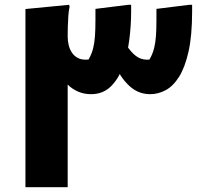

<svg xmlns="http://www.w3.org/2000/svg" viewBox="-20 -780 849 800"><path d="M526.4 -732Q526.4 -672.8 518.5 -612.4Q510.6 -552 491.9 -500.9Q473.1 -449.9 440.6 -418.7Q408 -387.6 359.1 -387.6Q330.3 -387.6 305.6 -398.2Q280.8 -408.9 262 -427.6V0H86V-742.4L268 -760L270 -752Q266.3 -736.2 264.7 -713.1Q263 -690.1 262.5 -667.1Q262 -644.2 262 -627.3Q262 -609.3 266.2 -591.9Q270.4 -574.6 279.5 -561Q288.6 -547.4 302.7 -539.4Q316.7 -531.4 335.7 -531.4Q357.8 -531.4 378.4 -532.5Q398.9 -533.5 420.9 -541.9L326.3 -500.5Q343.1 -520.5 353.2 -539.7Q363.3 -558.9 368.5 -580.4Q373.6 -601.9 375.7 -629.8Q377.7 -657.8 377.7 -696.3V-743L514.4 -760H526.4ZM471.5 -484.2 505.1 -594.2Q525.9 -562.1 546.4 -546.8Q566.9 -531.4 591.9 -531.4Q612.2 -531.4 632.9 -533.4Q653.6 -535.3 676.2 -542.5L580.1 -500.5Q596.9 -520.5 607 -539.7Q617.1 -558.9 622.4 -580.4Q627.7 -601.9 629.8 -629.8Q631.8 -657.8 631.8 -696.3V-743L768.5 -760H780.5V-732Q780.5 -632.1 765.6 -565.3Q750.6 -498.6 725.8 -459.5Q701 -420.5 669.8 -404Q638.5 -387.6 606.2 -387.6Q562.3 -387.6 529 -413.6Q495.6 -439.6 471.5 -484.2Z"/></svg>

Font: Kufam
Style: Italic
Weight: 400
Italic angle: -11°
Designer: Artur Schmal
Foundry: Original Type
Version: Version 1.301; ttfautohint (v1.8.3)